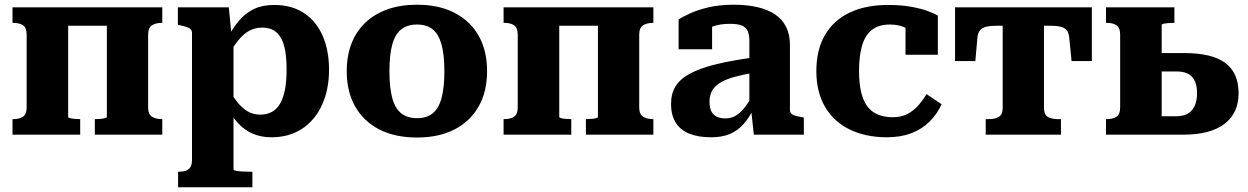

<svg xmlns="http://www.w3.org/2000/svg" viewBox="-20 -571 5289 814"><path d="M93 -116V-424Q93 -453 78 -463.5Q63 -474 36 -474H33V-540H269V-75Q269 -72 277 -70Q285 -68 296 -67Q307 -66 316 -66H320V0H33V-66H36Q63 -66 78 -76.5Q93 -87 93 -116ZM433 -75V-540H668V-474H666Q640 -474 624 -463.5Q608 -453 608 -424V-116Q608 -87 624 -76.5Q640 -66 666 -66H668V0H382V-66H385Q395 -66 406 -67Q417 -68 425 -70Q433 -72 433 -75ZM198 -462V-540H508V-462Z M1050 223H735V157H738Q756 157 768.5 152.5Q781 148 787.5 137Q794 126 794 107V-431Q794 -441 788.5 -447Q783 -453 772 -456.5Q761 -460 743 -464L734 -466V-540H950L964 -397L970 -395V148Q970 151 980.5 153Q991 155 1006.5 156Q1022 157 1037 157H1050ZM1131 11Q1087 11 1052 -4Q1017 -19 989.5 -48.5Q962 -78 941 -119L942 -201Q965 -165 985.5 -139Q1006 -113 1029.5 -99Q1053 -85 1084 -85Q1112 -85 1133.5 -97Q1155 -109 1168.5 -133.5Q1182 -158 1188.5 -193Q1195 -228 1195 -275Q1195 -320 1189.5 -353.5Q1184 -387 1171.5 -409.5Q1159 -432 1139.5 -443Q1120 -454 1092 -454Q1061 -454 1036.5 -440.5Q1012 -427 989.5 -399Q967 -371 941 -327V-402Q965 -450 993 -483Q1021 -516 1057 -533Q1093 -550 1142 -550Q1217 -550 1269 -515.5Q1321 -481 1348 -419Q1375 -357 1375 -275Q1375 -193 1346 -128Q1317 -63 1262 -26Q1207 11 1131 11Z M2045 -269Q2045 -183 2009.5 -120Q1974 -57 1907.5 -22.5Q1841 12 1748 12Q1654 12 1587.5 -22.5Q1521 -57 1485.5 -120Q1450 -183 1450 -269Q1450 -334 1470 -386Q1490 -438 1529 -475Q1568 -512 1623 -531.5Q1678 -551 1748 -551Q1818 -551 1872.5 -531.5Q1927 -512 1966 -475Q2005 -438 2025 -386Q2045 -334 2045 -269ZM1631 -269Q1631 -200 1643 -155.5Q1655 -111 1681 -90.5Q1707 -70 1748 -70Q1789 -70 1814.5 -90.5Q1840 -111 1852 -155.5Q1864 -200 1864 -269Q1864 -338 1852 -382Q1840 -426 1814.5 -446.5Q1789 -467 1748 -467Q1707 -467 1681 -446.5Q1655 -426 1643 -382Q1631 -338 1631 -269Z M2175 -116V-424Q2175 -453 2160 -463.5Q2145 -474 2118 -474H2115V-540H2351V-75Q2351 -72 2359 -70Q2367 -68 2378 -67Q2389 -66 2398 -66H2402V0H2115V-66H2118Q2145 -66 2160 -76.5Q2175 -87 2175 -116ZM2515 -75V-540H2750V-474H2748Q2722 -474 2706 -463.5Q2690 -453 2690 -424V-116Q2690 -87 2706 -76.5Q2722 -66 2748 -66H2750V0H2464V-66H2467Q2477 -66 2488 -67Q2499 -68 2507 -70Q2515 -72 2515 -75ZM2280 -462V-540H2590V-462Z M3172 -327V-262Q3126 -254 3094 -245Q3062 -236 3041.5 -225Q3021 -214 3009.5 -201Q2998 -188 2993 -172.5Q2988 -157 2988 -139Q2988 -114 2996 -98.5Q3004 -83 3019.5 -76Q3035 -69 3056 -69Q3078 -69 3096.5 -79Q3115 -89 3133.5 -111Q3152 -133 3171 -167L3177 -115Q3157 -72 3131.5 -44Q3106 -16 3073 -2.5Q3040 11 2995 11Q2940 11 2902 -4.5Q2864 -20 2844.5 -51.5Q2825 -83 2825 -131Q2825 -174 2844 -205Q2863 -236 2904.5 -258.5Q2946 -281 3011.5 -297.5Q3077 -314 3172 -327ZM3176 0 3164 -110 3157 -109V-400Q3157 -423 3150 -439Q3143 -455 3125.5 -462.5Q3108 -470 3075 -470Q3029 -470 2998.5 -457.5Q2968 -445 2956 -429Q2949 -435 2948.5 -443Q2948 -451 2954 -459Q2960 -467 2971 -472.5Q2982 -478 2999 -478V-362H2857V-489Q2873 -499 2904 -513.5Q2935 -528 2982 -539.5Q3029 -551 3092 -551Q3146 -551 3190 -541Q3234 -531 3265 -510.5Q3296 -490 3312.5 -457.5Q3329 -425 3329 -381V-106Q3329 -95 3335 -89Q3341 -83 3352.5 -80Q3364 -77 3382 -74L3388 -72V0Z M3766 -74Q3801 -74 3827.5 -88Q3854 -102 3874 -125Q3894 -148 3908 -172L3972 -129Q3953 -87 3920.5 -55Q3888 -23 3843 -6Q3798 11 3740 11Q3651 11 3583.5 -21.5Q3516 -54 3478.5 -117Q3441 -180 3441 -270Q3441 -360 3477.5 -422.5Q3514 -485 3582 -517.5Q3650 -550 3745 -550Q3802 -550 3844.5 -542Q3887 -534 3915 -523.5Q3943 -513 3956 -505V-339H3819V-486Q3832 -486 3840 -479.5Q3848 -473 3851.5 -463.5Q3855 -454 3854.5 -445Q3854 -436 3852 -431Q3835 -447 3810.5 -457Q3786 -467 3753 -467Q3707 -467 3678 -445.5Q3649 -424 3635.5 -380Q3622 -336 3622 -270Q3622 -219 3630.5 -182Q3639 -145 3656.5 -121Q3674 -97 3701.5 -85.5Q3729 -74 3766 -74Z M4323 -462V-540H4609V-312H4523L4513 -413Q4511 -431 4503 -442Q4495 -453 4477.5 -457.5Q4460 -462 4430 -462ZM4314 -462H4208Q4178 -462 4160.5 -457.5Q4143 -453 4134.5 -442Q4126 -431 4124 -413L4115 -312H4029V-540H4314ZM4406 -114Q4406 -86 4421.5 -76Q4437 -66 4464 -66H4478V0H4159V-66H4173Q4200 -66 4215.5 -76Q4231 -86 4231 -114V-540H4406Z M4905 -78H4964Q5012 -78 5033.5 -104Q5055 -130 5055 -176Q5055 -222 5034 -245Q5013 -268 4969 -268H4884V-346H5001Q5119 -346 5175 -304Q5231 -262 5231 -176Q5231 -91 5171 -45.5Q5111 0 4996 0H4669V-66H4672Q4699 -66 4714 -76.5Q4729 -87 4729 -116V-424Q4729 -453 4714 -463.5Q4699 -474 4672 -474H4669V-540H4959V-474H4952Q4943 -474 4932 -473Q4921 -472 4913 -470.5Q4905 -469 4905 -465Z"/></svg>

Font: Roboto Serif
Style: Bold
Weight: 700
Designer: Greg Gazdowicz
Foundry: Commercial Type
Version: Version 1.008